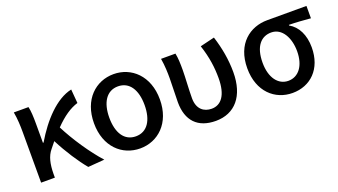

<svg xmlns="http://www.w3.org/2000/svg" viewBox="-53 -976 2469 1402"><g transform="rotate(-20 1181.5 -275.5)"><path d="M87 0H194V-30C195 -105 207 -162 243 -205C256 -222 269 -237 281 -252C332 -152 397 -53 450 10L578 0C498 -88 408 -223 353 -332C418 -399 476 -438 535 -456L526 -564C404 -538 289 -413 204 -269H199V-419C199 -469 197 -519 189 -550H75C85 -498 87 -438 87 -394Z M854 13C992 13 1110 -91 1110 -275C1110 -459 992 -564 854 -564C715 -564 598 -459 598 -275C598 -91 715 13 854 13ZM854 -81C765 -81 717 -157 717 -275C717 -392 765 -469 854 -469C943 -469 991 -392 991 -275C991 -157 943 -81 854 -81Z M1442 13C1589 13 1682 -92 1682 -279C1682 -375 1665 -470 1635 -564L1523 -537C1556 -437 1566 -354 1566 -275C1566 -141 1516 -81 1443 -81C1384 -81 1333 -116 1333 -202C1333 -271 1340 -363 1340 -419C1340 -469 1339 -512 1331 -550H1219C1229 -492 1230 -438 1230 -394C1230 -332 1226 -271 1226 -210C1226 -67 1301 13 1442 13Z M2038 13C2177 13 2282 -85 2282 -253C2282 -350 2245 -423 2181 -459V-464C2241 -463 2288 -459 2349 -454V-550H2044C1911 -550 1787 -461 1787 -269C1787 -87 1902 13 2038 13ZM2039 -81C1961 -81 1906 -152 1906 -269C1906 -397 1962 -456 2040 -456C2125 -456 2172 -366 2172 -263C2172 -150 2118 -81 2039 -81Z"/></g></svg>

Font: Source Han Sans JP Medium
Style: Regular
Weight: 500
Designer: Ryoko NISHIZUKA 西塚涼子 (kana, bopomofo & ideographs); Paul D. Hunt (Latin, Greek & Cyrillic); Sandoll Communications 산돌커뮤니
Foundry: Adobe
Version: Version 2.002;hotconv 1.0.116;makeotfexe 2.5.65601